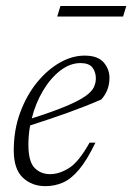

<svg xmlns="http://www.w3.org/2000/svg" viewBox="-20 -626 452 656"><path d="M306 -138.5Q277 -78.5 250 -46.5Q223 -14.5 195 -2.2Q167 10 135 10Q89 10 58 -19Q27 -48 27 -112.5Q27 -182 48.8 -241Q70.5 -300 106 -343.8Q141.5 -387.5 184 -411.8Q226.5 -436 269 -436Q314 -436 334 -413Q354 -390 354 -360Q354 -317 326 -286Q274.5 -263.5 212.5 -241.2Q150.5 -219 83 -197.5Q77 -164.5 77 -132Q77 -74.5 97.8 -52.8Q118.5 -31 151.5 -31Q182.5 -31 215.8 -51.8Q249 -72.5 286 -138.5ZM255 -410.5Q219.5 -410.5 186.2 -385Q153 -359.5 127.2 -316.5Q101.5 -273.5 88.5 -221.5Q162.5 -245 206.2 -263.5Q250 -282 271.8 -297.5Q293.5 -313 300.5 -327.8Q307.5 -342.5 307.5 -358Q307.5 -380 295.8 -395.2Q284 -410.5 255 -410.5ZM175.5 -569.5 186.5 -605.5H411.5L400.5 -569.5Z"/></svg>

Font: Newsreader 16pt Light
Style: Italic
Weight: 300
Italic angle: -17°
Designer: Hugues Gentile
Foundry: Production Type
Version: Version 1.003; ttfautohint (v1.8.3)